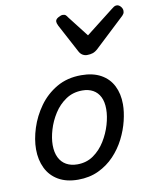

<svg xmlns="http://www.w3.org/2000/svg" viewBox="-94 -919 816 1009"><g transform="rotate(-10 314.5 -414.5)"><path d="M241 19Q179 19 136 -6Q93 -31 71.5 -75.5Q50 -120 50 -176Q50 -229 69 -288.5Q88 -348 125.5 -400.5Q163 -453 219.5 -486Q276 -519 351 -519Q413 -519 455.5 -495.5Q498 -472 519.5 -429.5Q541 -387 541 -331Q541 -291 529.5 -243.5Q518 -196 494.5 -149.5Q471 -103 435 -65Q399 -27 350.5 -4Q302 19 241 19ZM251 -61Q300 -61 337 -87Q374 -113 399 -153.5Q424 -194 437 -238.5Q450 -283 450 -321Q450 -360 437 -386Q424 -412 400 -425.5Q376 -439 343 -439Q293 -439 255 -413.5Q217 -388 191.5 -348Q166 -308 153 -264Q140 -220 140 -183Q140 -144 153.5 -116.5Q167 -89 192 -75Q217 -61 251 -61ZM598 -848Q610 -848 619.5 -837Q629 -826 629 -814Q629 -804 625.5 -798.5Q622 -793 618 -789L459 -640Q445 -627 431.5 -622.5Q418 -618 401 -618Q388 -618 377 -624.5Q366 -631 359 -644L278 -796Q274 -804 272.5 -809.5Q271 -815 271 -819Q271 -831 286 -839.5Q301 -848 310 -848Q321 -848 326.5 -843Q332 -838 336 -831L423 -719L569 -833Q576 -838 582.5 -843Q589 -848 598 -848Z"/></g></svg>

Font: Playwrite NZ
Style: Regular
Weight: 400
Designer: Veronika Burian, José Scaglione
Foundry: TypeTogether
Version: Version 1.002